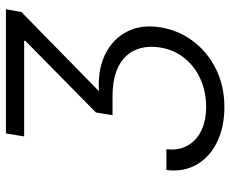

<svg xmlns="http://www.w3.org/2000/svg" viewBox="-84 -684 777 648"><g transform="rotate(-90 304.0 -359.5)"><path d="M266.6 9.8Q201.2 9.8 150.6 -14.2Q100.1 -38.1 73.7 -82.5Q47.4 -127 54.7 -186H125Q120.1 -145 137 -114.7Q153.8 -84.5 187.7 -68.1Q221.7 -51.8 268.6 -51.8Q318.4 -51.8 360.8 -70.6Q403.3 -89.4 431.6 -124Q460 -158.7 467.8 -205.1Q475.6 -252 460.7 -288.6Q445.8 -325.2 406.7 -346.4Q367.7 -367.7 301.3 -367.7H239.7L249 -423.8L490.7 -662.1L491.2 -666H168L178.2 -727.5H597.2L587.9 -675.3L305.7 -398.9L307.6 -412.6Q388.2 -419.9 442.9 -393.6Q497.6 -367.2 522.2 -317.9Q546.9 -268.6 536.1 -205.1Q525.9 -144 489.3 -95.5Q452.6 -46.9 395.5 -18.6Q338.4 9.8 266.6 9.8Z"/></g></svg>

Font: Inter 16pt Light
Style: Italic
Weight: 300
Italic angle: -9.3988°
Version: Version 4.001;git-66647c0bb